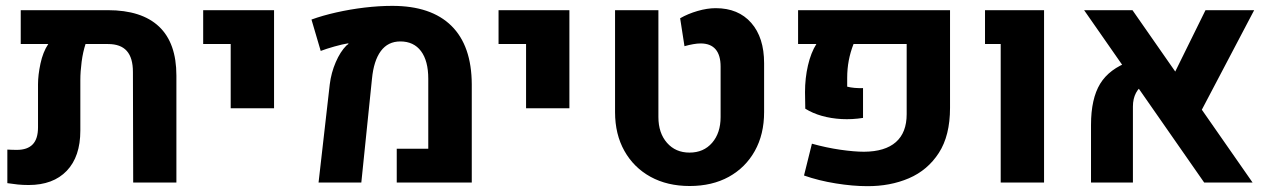

<svg xmlns="http://www.w3.org/2000/svg" viewBox="-20 -619 4310 651"><path d="M345.7 -584.5Q460.4 -584.5 519.3 -528.8Q578.1 -473.1 578.1 -362.8V0H431.6L430.7 -375Q430.7 -422.9 409.9 -446.3Q389.2 -469.7 346.2 -469.7H270Q261.2 -442.9 256.8 -409.7Q252.4 -376.5 252.4 -346.7V-176.3Q252.4 -87.9 206.3 -39.8Q160.2 8.3 77.1 8.3Q57.1 8.3 40.5 6.6Q23.9 4.9 4.9 2V-111.8Q12.7 -111.3 21 -111.1Q29.3 -110.8 37.1 -110.8Q72.8 -110.8 90.8 -129.4Q108.9 -147.9 108.9 -187.5V-333.5Q108.9 -364.3 117.2 -403.3Q125.5 -442.4 143.6 -469.7H50.3V-584.5Z M762.2 -252V-469.7H668.9V-584.5H909.2V-252Z M1060.1 0 1098.1 -333Q1103 -372.6 1118.4 -408.2Q1133.8 -443.8 1154.3 -464.4Q1156.2 -465.8 1158.2 -467.5Q1160.2 -469.2 1161.1 -469.7V-472.2Q1141.6 -469.2 1114 -461.4Q1086.4 -453.6 1067.4 -446.3L1036.1 -552.7Q1073.7 -566.4 1120.4 -576.9Q1167 -587.4 1216.1 -593.3Q1265.1 -599.1 1310.1 -599.1Q1441.9 -599.1 1510.5 -531.5Q1579.1 -463.9 1579.6 -333V0H1325.2V-114.7H1432.1V-352.1Q1432.1 -412.6 1407.5 -445.6Q1382.8 -478.5 1337.4 -478.5Q1295.4 -478.5 1271.2 -445.8Q1247.1 -413.1 1241.2 -351.6L1205.1 0Z M1763.7 -252V-469.7H1670.4V-584.5H1910.6V-252Z M2318.4 11.7Q2242.7 11.7 2185.8 -19.5Q2128.9 -50.8 2097.2 -107.2Q2065.4 -163.6 2065.4 -238.8V-584.5H2212.4V-222.2Q2212.4 -168 2241.5 -134.8Q2270.5 -101.6 2317.9 -101.6Q2365.7 -101.6 2394.5 -134.8Q2423.3 -168 2423.3 -222.2V-393.1Q2423.3 -432.1 2406.2 -451.9Q2389.2 -471.7 2355.5 -471.7Q2344.2 -471.7 2330.3 -469.2Q2316.4 -466.8 2300.8 -462.4L2286.1 -557.1Q2312.5 -572.3 2345.2 -581.8Q2377.9 -591.3 2406.7 -591.3Q2483.4 -591.3 2527.1 -541.5Q2570.8 -491.7 2570.8 -404.8V-238.8Q2570.8 -163.6 2539.3 -107.2Q2507.8 -50.8 2451.2 -19.5Q2394.5 11.7 2318.4 11.7Z M2919.9 12.2Q2871.6 12.2 2814 2.9Q2756.3 -6.3 2706.1 -23.9L2732.9 -131.8Q2781.7 -118.2 2829.3 -111.3Q2877 -104.5 2909.7 -104.5Q2981 -105 3017.6 -137.2Q3054.2 -169.4 3054.2 -231.9V-469.7H2874Q2863.3 -442.4 2857.9 -414.1Q2852.5 -385.7 2852.5 -355V-325.2Q2863.3 -322.3 2877.7 -321Q2892.1 -319.8 2906.2 -320.3V-219.2Q2869.1 -213.4 2833.5 -215.3Q2797.9 -217.3 2766.6 -226.1Q2735.4 -234.9 2710.4 -250.5L2709.5 -306.6Q2709.5 -354 2719.5 -397.2Q2729.5 -440.4 2748 -469.7H2686V-584.5H3201.2V-253.4Q3201.2 -159.2 3163.3 -100.6Q3125.5 -42 3061.8 -14.6Q2998 12.7 2919.9 12.2Z M3373 0V-469.7H3319.8V-584.5H3520V0Z M4063 0 3655.8 -584.5H3819.8L4227.1 0ZM3679.2 0V-195.3Q3679.2 -284.2 3710.2 -335Q3741.2 -385.7 3811 -410.6L3863.3 -336.9Q3821.3 -311 3821.3 -257.8V0ZM4232.4 -584.5 4039.1 -216.8 3943.4 -333 4067.4 -584.5Z"/></svg>

Font: Heebo
Style: Bold
Weight: 700
Designer: Oded Ezer
Foundry: Ezer Type House
Version: Version 3.100